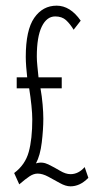

<svg xmlns="http://www.w3.org/2000/svg" viewBox="-20 -643 353 678"><path d="M48 8 30 -32Q69 -61 81.5 -106.5Q94 -152 94 -222Q94 -241 91 -270.5Q88 -300 83 -331H39V-370H76Q74 -387 72.5 -407Q71 -427 71 -442Q71 -537 101 -580Q131 -623 180 -623Q228 -623 265 -570L240 -538Q228 -558 213.5 -571.5Q199 -585 175 -585Q145 -585 127.5 -549Q110 -513 110 -443Q110 -429 112 -409.5Q114 -390 116 -370H198V-331H123Q128 -303 130.5 -274Q133 -245 133 -224Q133 -186 127.5 -140Q122 -94 107 -66Q129 -73 150.5 -62.5Q172 -52 192 -40Q212 -28 229 -28Q257 -28 279 -53L292 -15Q276 1 260.5 8Q245 15 229 15Q212 15 191.5 3.5Q171 -8 150.5 -19Q130 -30 113 -30Q99 -30 84.5 -20.5Q70 -11 48 8Z"/></svg>

Font: Inconsolata ExtraCondensed Light
Style: Regular
Weight: 300
Width: 2
Monospace: yes
Designer: Raph Levien, Cyreal, Brenton Simpson
Foundry: Raph Levien, Cyreal, Google
Version: Version 3.100; ttfautohint (v1.8.4.7-5d5b)